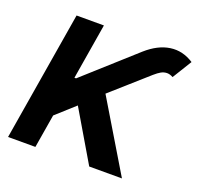

<svg xmlns="http://www.w3.org/2000/svg" viewBox="-128 -876 1049 1015"><g transform="rotate(20 397.0 -368.5)"><path d="M17.8 0 138.5 -727.3H292.3L240.4 -414.1H249.6L530.9 -666.9Q596.6 -725.1 664.1 -734.7Q731.5 -744.3 793.7 -703.8L726.6 -594.8Q708.8 -605.1 691.9 -604.8Q675.1 -604.4 660 -596.1Q644.9 -587.7 625 -570.3L423.3 -391.3L658.4 0H474.4L307.5 -282.7L202.8 -188.2L171.5 0Z"/></g></svg>

Font: Karasuma Gothic
Style: Bold Italic
Weight: 700
Italic angle: 9.39998°
Designer: Rasmus Andersson / Ryoko Nishizuka
Foundry: Genbu
Version: Version 1.00